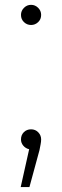

<svg xmlns="http://www.w3.org/2000/svg" viewBox="-20 -703 253 783"><path d="M65.6 -642.2Q65.6 -658.9 77.8 -671.1Q90 -683.3 106.7 -683.3Q123.3 -683.3 135.6 -671.1Q147.8 -658.9 147.8 -642.2Q147.8 -624.4 135.6 -612.8Q123.3 -601.1 106.7 -601.1Q90 -601.1 77.8 -612.8Q65.6 -624.4 65.6 -642.2ZM147.8 -134.4Q147.8 -125.6 145.6 -114.4Q143.3 -103.3 141.1 -91.1L100 60H64.4L98.9 -94.4Q84.4 -97.8 75 -108.9Q65.6 -120 65.6 -134.4Q65.6 -152.2 77.2 -163.9Q88.9 -175.6 106.7 -175.6Q124.4 -175.6 136.1 -163.3Q147.8 -151.1 147.8 -134.4Z"/></svg>

Font: Paperlogy 2 ExtraLight
Style: Regular
Weight: 250
Designer: redesigned by Lee Juim, glyphs from Gmarket Sans & Montserrat
Foundry: PT&
Version: Version 1.001